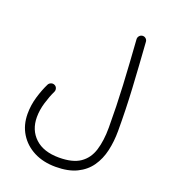

<svg xmlns="http://www.w3.org/2000/svg" viewBox="-153 -728 943 1073"><g transform="rotate(20 319.0 -191.5)"><path d="M54.2 9.8Q54.2 -41.5 69.1 -91.6Q84 -141.6 103.5 -180.7Q108.9 -190.4 119.6 -194.1Q130.4 -197.8 140.6 -192.9Q150.9 -188 154.3 -177Q157.7 -166 152.8 -155.8Q136.2 -121.6 122.8 -76.9Q109.4 -32.2 109.4 9.8Q109.4 86.4 159.7 133.5Q210 180.7 302.2 180.7Q383.3 180.7 427.7 150.1Q472.2 119.6 489.7 62.7Q507.3 5.9 507.3 -72.3Q507.3 -197.8 500.7 -322.3Q494.1 -446.8 483.9 -589.4Q483.4 -600.6 490.7 -609.1Q498 -617.7 509.3 -618.7Q520.5 -619.6 529.1 -612.1Q537.6 -604.5 538.1 -593.3Q548.3 -450.7 555.4 -325.4Q562.5 -200.2 562.5 -72.3Q562.5 -9.8 549.8 45.9Q537.1 101.6 507.3 144.3Q477.5 187 427.2 211.4Q377 235.8 302.2 235.8Q228.5 235.8 172.9 207.3Q117.2 178.7 85.7 127.7Q54.2 76.7 54.2 9.8Z"/></g></svg>

Font: Mikhak-FD Light
Style: Regular
Weight: 300
Designer: Amin Abedi
Version: Version 3.2